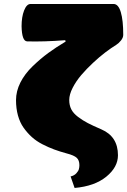

<svg xmlns="http://www.w3.org/2000/svg" viewBox="-20 -786 636 960"><path d="M560.1 -561Q536.1 -546.4 506.8 -524.2Q477.5 -502 445.3 -471.9Q413.1 -441.9 386.7 -411.1Q360.4 -380.4 343.3 -346.9Q326.2 -313.5 326.2 -286.1Q326.2 -259.8 336.4 -239.5Q346.7 -219.2 370.4 -201.4Q394 -183.6 418.9 -170.7Q443.8 -157.7 486.8 -139.2Q569.8 -103.5 569.8 -9.8Q569.8 49.8 511.5 97.4Q453.1 145 353 153.8L333 96.2Q350.6 92.3 361.1 81.1Q371.6 69.8 374.3 60.1Q377 50.3 377 40Q377 15.6 363.8 3.2Q350.6 -9.3 313 -19Q278.8 -28.3 250.5 -38.8Q222.2 -49.3 192.1 -64.7Q162.1 -80.1 139.4 -100.6Q116.7 -121.1 98.1 -147.2Q79.6 -173.3 69.8 -208.5Q60.1 -243.7 60.1 -285.2Q60.1 -330.1 82 -373.5Q104 -417 143.3 -454.8Q182.6 -492.7 221.2 -521Q259.8 -549.3 308.1 -578.1L306.2 -585Q198.7 -576.7 115.2 -579.1Q89.4 -580.6 87.9 -654.8Q87.9 -701.7 100.6 -733.9Q113.3 -766.1 132.8 -766.1H547.9Q571.8 -766.1 584 -725.3Q596.2 -684.6 596.2 -611.8Q596.2 -598.1 585.4 -584.2Q574.7 -570.3 560.1 -561Z"/></svg>

Font: GGS TheRock Black
Style: Regular
Weight: 900
Designer: Rodrigo Fuenzalida (2012); Goodgame Studios (2014)
Foundry: Rodrigo Fuenzalida,2012;  GGS,2014
Version: Version 1.002 | FøM Mod